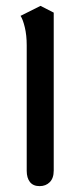

<svg xmlns="http://www.w3.org/2000/svg" viewBox="-20 -634 253 654"><path d="M71 -52V-480Q71 -514 64.5 -541Q58 -568 50 -580L118 -614L163 -591V-53Q163 -27 149.5 -13.5Q136 0 115 0Q93 0 82 -14Q71 -28 71 -52Z"/></svg>

Font: El Messiri
Style: Regular
Weight: 400
Designer: Mohamed Gaber
Foundry: Kief Type Foundry
Version: Version 2.006